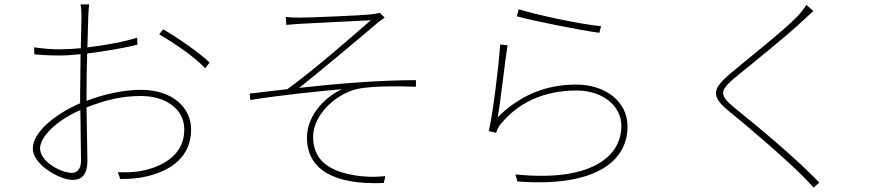

<svg xmlns="http://www.w3.org/2000/svg" viewBox="-20 -805 4040 872"><path d="M721 -672 703 -649C769 -611 862 -548 912 -495L932 -521C889 -563 787 -634 721 -672ZM345 -305 348 -75C348 -44 335 -20 307 -20C255 -20 162 -72 162 -131C162 -187 245 -263 345 -305ZM135 -590 136 -558C169 -555 205 -553 252 -553C278 -553 311 -555 346 -559L344 -379V-336C237 -290 129 -208 129 -130C129 -57 251 12 310 12C353 12 377 -14 377 -76L373 -317C460 -351 532 -369 621 -369C723 -369 817 -317 817 -216C817 -103 722 -50 628 -30C587 -21 546 -22 515 -23L526 8C555 8 599 7 642 -3C758 -29 848 -94 848 -217C848 -319 760 -397 621 -397C545 -397 457 -379 373 -347V-382C373 -432 374 -500 376 -562C456 -572 545 -587 604 -602L603 -634C543 -615 456 -599 377 -590L381 -734C382 -756 383 -768 385 -785H346C349 -770 350 -751 350 -732L347 -586C312 -583 279 -581 252 -581C215 -581 186 -583 135 -590Z M1278 -728 1280 -692C1292 -693 1317 -695 1344 -697C1389 -700 1616 -710 1664 -713C1599 -657 1413 -492 1285 -400C1235 -394 1169 -386 1114 -380L1117 -351C1256 -373 1412 -389 1534 -400C1468 -372 1374 -289 1374 -180C1374 -39 1491 36 1723 26L1730 -5C1695 -2 1657 1 1595 -8C1502 -23 1402 -60 1402 -183C1402 -289 1516 -389 1619 -404C1678 -413 1769 -415 1869 -411V-441C1703 -441 1509 -425 1339 -406C1431 -479 1622 -639 1699 -705C1707 -711 1721 -721 1727 -725L1705 -747C1695 -744 1680 -741 1666 -740C1612 -734 1387 -725 1342 -725C1315 -725 1295 -726 1278 -728Z M2336 -763 2327 -731C2402 -710 2613 -668 2702 -656L2710 -686C2621 -694 2413 -738 2336 -763ZM2285 -599 2252 -603C2246 -518 2220 -294 2200 -210L2233 -202C2237 -214 2244 -231 2256 -244C2333 -337 2448 -394 2598 -394C2714 -394 2802 -327 2802 -233C2802 -87 2652 22 2321 -13L2330 19C2658 45 2830 -57 2830 -231C2830 -345 2728 -421 2597 -421C2462 -421 2342 -374 2240 -272C2254 -343 2272 -519 2285 -599Z M3674 -755 3642 -783C3635 -770 3616 -746 3605 -734C3537 -663 3371 -534 3298 -472C3218 -403 3203 -371 3293 -298C3388 -221 3544 -87 3625 -6C3644 13 3661 31 3675 47L3701 24C3591 -90 3427 -226 3320 -312C3245 -373 3248 -392 3315 -450C3396 -516 3552 -641 3624 -709C3634 -718 3663 -745 3674 -755Z"/></svg>

Font: Harano Aji Gothic KR ExtraLight
Style: Regular
Weight: 250
Foundry: Masamichi Hosoda
Version: HaranoAjiGothicKR-ExtraLight version 20220220;ttx 4.29.1